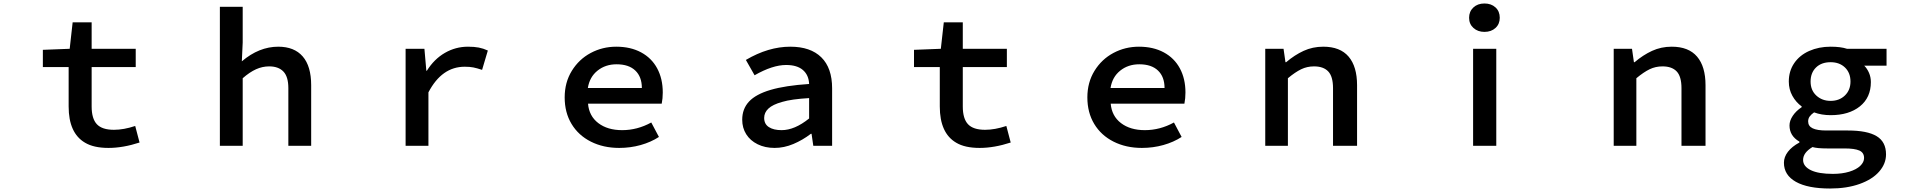

<svg xmlns="http://www.w3.org/2000/svg" viewBox="-20 -837 11040 1102"><path d="M468 -18Q374 -73 374 -226V-452H226V-551L380 -557L397 -709H506V-557H759V-452H506V-226Q506 -156 536 -124Q566 -92 634 -92Q690 -92 756 -114L781 -19Q686 12 603 12Q518 12 468 -18Z M1242 -798H1373V-593L1368 -485Q1467 -569 1577 -569Q1669 -569 1717.5 -513Q1766 -457 1766 -348V0H1635V-331Q1635 -397 1606.5 -426.5Q1578 -456 1525 -456Q1486 -456 1449.5 -439.5Q1413 -423 1373 -388V0H1242Z M2308 -557H2416L2427 -431H2430Q2472 -498 2533.5 -533.5Q2595 -569 2666 -569Q2702 -569 2728 -564Q2754 -559 2780 -547L2747 -436Q2717 -446 2696.5 -450Q2676 -454 2647 -454Q2516 -454 2439 -307V0H2308Z M3221 -278Q3221 -364 3262 -430.5Q3303 -497 3370.5 -533Q3438 -569 3517 -569Q3599 -569 3659.5 -536.5Q3720 -504 3752 -444.5Q3784 -385 3784 -306Q3784 -272 3778 -242H3355Q3361 -171 3414 -130.5Q3467 -90 3551 -90Q3638 -90 3718 -134L3762 -51Q3716 -21 3657 -4.5Q3598 12 3534 12Q3443 12 3371.5 -24Q3300 -60 3260.5 -125.5Q3221 -191 3221 -278ZM3519 -468Q3455 -468 3409.5 -431.5Q3364 -395 3354 -332H3664Q3664 -396 3626.5 -432Q3589 -468 3519 -468Z M4240 -150Q4240 -212 4279 -254Q4318 -296 4402.5 -321Q4487 -346 4624 -355Q4622 -406 4588.5 -435Q4555 -464 4492 -464Q4414 -464 4311 -405L4261 -493Q4390 -569 4516 -569Q4632 -569 4694 -508Q4756 -447 4756 -330V0H4648L4638 -69H4634Q4587 -33 4533.5 -10.5Q4480 12 4426 12Q4371 12 4328.5 -9Q4286 -30 4263 -66.5Q4240 -103 4240 -150ZM4624 -157V-274Q4522 -268 4469 -252Q4415 -237 4390.5 -214Q4366 -191 4366 -160Q4366 -125 4393 -107.5Q4420 -90 4466 -90Q4541 -90 4624 -157Z M5468 -18Q5374 -73 5374 -226V-452H5226V-551L5380 -557L5397 -709H5506V-557H5759V-452H5506V-226Q5506 -156 5536 -124Q5566 -92 5634 -92Q5690 -92 5756 -114L5781 -19Q5686 12 5603 12Q5518 12 5468 -18Z M6221 -278Q6221 -364 6262 -430.5Q6303 -497 6370.5 -533Q6438 -569 6517 -569Q6599 -569 6659.5 -536.5Q6720 -504 6752 -444.5Q6784 -385 6784 -306Q6784 -272 6778 -242H6355Q6361 -171 6414 -130.5Q6467 -90 6551 -90Q6638 -90 6718 -134L6762 -51Q6716 -21 6657 -4.5Q6598 12 6534 12Q6443 12 6371.5 -24Q6300 -60 6260.5 -125.5Q6221 -191 6221 -278ZM6519 -468Q6455 -468 6409.5 -431.5Q6364 -395 6354 -332H6664Q6664 -396 6626.5 -432Q6589 -468 6519 -468Z M7242 -557H7347L7358 -480H7362Q7410 -521 7462 -545Q7514 -569 7575 -569Q7672 -569 7720.5 -512Q7769 -455 7769 -348V0H7631V-331Q7631 -398 7603.5 -427Q7576 -456 7522 -456Q7482 -456 7448 -439.5Q7414 -423 7372 -388V0H7242Z M8435 -557H8568V0H8435ZM8412 -735Q8412 -771 8436.5 -794Q8461 -817 8500 -817Q8539 -817 8563.5 -794.5Q8588 -772 8588 -735Q8588 -699 8563.5 -676.5Q8539 -654 8500 -654Q8462 -654 8437 -676.5Q8412 -699 8412 -735Z M9242 -557H9347L9358 -480H9362Q9410 -521 9462 -545Q9514 -569 9575 -569Q9672 -569 9720.5 -512Q9769 -455 9769 -348V0H9631V-331Q9631 -398 9603.5 -427Q9576 -456 9522 -456Q9482 -456 9448 -439.5Q9414 -423 9372 -388V0H9242Z M10219 97Q10219 64 10242 34Q10265 4 10308 -19V-24Q10251 -57 10251 -117Q10251 -144 10269.5 -172Q10288 -200 10321 -222V-226Q10288 -250 10267.5 -287Q10247 -324 10247 -369Q10247 -429 10278 -474.5Q10309 -520 10364 -544.5Q10419 -569 10487 -569Q10545 -569 10581 -557H10808V-460H10680Q10697 -443 10707.5 -418.5Q10718 -394 10718 -366Q10718 -277 10655 -226.5Q10592 -176 10487 -176Q10435 -176 10392 -192Q10375 -180 10366.5 -168Q10358 -156 10358 -140Q10358 -113 10384 -100.5Q10410 -88 10462 -88H10586Q10697 -88 10751 -55.5Q10805 -23 10805 49Q10805 103 10765.5 148Q10726 193 10653 219Q10580 245 10484 245Q10356 245 10287.5 206.5Q10219 168 10219 97ZM10601 -369Q10601 -419 10569.5 -449.5Q10538 -480 10487 -480Q10434 -480 10403 -449.5Q10372 -419 10372 -369Q10372 -319 10405 -288.5Q10438 -258 10487 -258Q10537 -258 10569 -289Q10601 -320 10601 -369ZM10679 70Q10679 39 10652 27Q10625 15 10567 15H10468Q10409 15 10383 7Q10329 39 10329 81Q10329 118 10374 140Q10418 161 10500 161Q10553 161 10594 148.5Q10635 136 10657 115Q10679 94 10679 70Z"/></svg>

Font: Merged Yaku Han JP SemiBold
Style: Regular
Weight: 600
Designer: Ryoko NISHIZUKA 西塚涼子 (kana, bopomofo & ideographs); Paul D. Hunt (Latin, Greek & Cyrillic); Sandoll Communications 산돌커뮤니
Foundry: Adobe
Version: Version 2.004